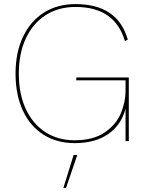

<svg xmlns="http://www.w3.org/2000/svg" viewBox="-20 -690 716 939"><path d="M610 -311V0H594V-159Q574 -80 510 -35Q446 10 345 10Q258 10 192.5 -31.5Q127 -73 91.5 -150Q56 -227 56 -330Q56 -433 92.5 -510Q129 -587 195 -628.5Q261 -670 349 -670Q556 -670 605 -496L591 -489Q566 -573 506 -614.5Q446 -656 349 -656Q266 -656 203.5 -616Q141 -576 106.5 -502.5Q72 -429 72 -330Q72 -231 106 -157.5Q140 -84 201.5 -44Q263 -4 345 -4Q437 -4 493 -43Q549 -82 571.5 -137Q594 -192 594 -244V-297H353V-311ZM303 229H290L340 68H358Z"/></svg>

Font: Work Sans Thin
Style: Regular
Weight: 260
Designer: Wei Huang
Foundry: Wei Huang
Version: Version 1.500